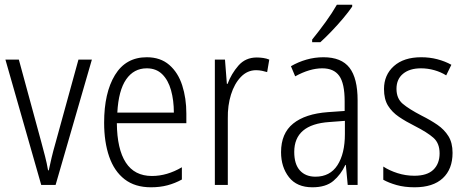

<svg xmlns="http://www.w3.org/2000/svg" viewBox="-20 -785 1977 815"><path d="M155 0 3 -532H60L155 -183Q163 -153 171 -122.5Q179 -92 184 -62H187Q192 -86 199 -115.5Q206 -145 215 -176L313 -532H370L216 0Z M603 -542Q661 -542 698.5 -509.5Q736 -477 753.5 -422.5Q771 -368 771 -303V-262H476Q477 -152 514 -95Q551 -38 625 -38Q689 -38 752 -75V-23Q723 -7 691 1.5Q659 10 621 10Q553 10 509 -24Q465 -58 443.5 -120Q422 -182 422 -264Q422 -391 468 -466.5Q514 -542 603 -542ZM603 -495Q548 -495 515.5 -448Q483 -401 478 -307H718Q718 -359 706 -402Q694 -445 668.5 -470Q643 -495 603 -495Z M1070 -541Q1083 -541 1097 -539Q1111 -537 1123 -532L1114 -479Q1104 -482 1092 -484.5Q1080 -487 1067 -487Q1030 -487 1002.5 -458.5Q975 -430 960.5 -383.5Q946 -337 947 -282V0H892V-532H935L943 -429H946Q962 -472 992 -506.5Q1022 -541 1070 -541Z M1353 -542Q1429 -542 1463.5 -497.5Q1498 -453 1498 -359V0H1456L1448 -85H1446Q1427 -44 1395 -17Q1363 10 1306 10Q1240 10 1206.5 -33Q1173 -76 1173 -139Q1173 -219 1224.5 -260.5Q1276 -302 1372 -309L1443 -314V-355Q1443 -431 1420 -463Q1397 -495 1348 -495Q1295 -495 1233 -461L1215 -504Q1246 -522 1281 -532Q1316 -542 1353 -542ZM1378 -267Q1229 -257 1229 -140Q1229 -88 1253 -61.5Q1277 -35 1319 -35Q1381 -35 1412.5 -84Q1444 -133 1444 -216V-272ZM1475 -757Q1460 -735 1436.5 -707Q1413 -679 1387 -652Q1361 -625 1340 -606H1305V-617Q1335 -654 1362.5 -692Q1390 -730 1410 -765H1475Z M1901 -136Q1901 -67 1859.5 -28.5Q1818 10 1740 10Q1697 10 1663.5 0.5Q1630 -9 1607 -22V-78Q1633 -61 1667.5 -50Q1702 -39 1739 -39Q1793 -39 1819.5 -64.5Q1846 -90 1846 -134Q1846 -177 1820 -200Q1794 -223 1741 -250Q1703 -269 1673.5 -289Q1644 -309 1627 -336.5Q1610 -364 1610 -407Q1610 -467 1652 -504.5Q1694 -542 1768 -542Q1804 -542 1836.5 -533.5Q1869 -525 1896 -510L1874 -465Q1852 -479 1824 -487Q1796 -495 1767 -495Q1719 -495 1691 -472Q1663 -449 1663 -408Q1663 -367 1689.5 -344.5Q1716 -322 1770 -294Q1808 -275 1837 -255Q1866 -235 1883.5 -207Q1901 -179 1901 -136Z"/></svg>

Font: Noto Sans Ethiopic Condensed Light
Style: Regular
Weight: 300
Width: 3
Designer: Monotype Design Team
Foundry: Monotype Imaging Inc.
Version: Version 2.102; ttfautohint (v1.8.4.7-5d5b)